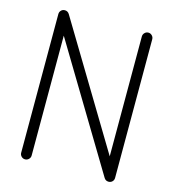

<svg xmlns="http://www.w3.org/2000/svg" viewBox="-113 -863 864 957"><g transform="rotate(15 319.0 -384.5)"><path d="M76.9 -742.2Q76.9 -753.7 84.6 -761.5Q92.3 -769.3 103.8 -769.3Q118.7 -769.3 127 -756.1L507.8 -123.8V-742.2Q507.8 -753.2 515.7 -761.2Q523.7 -769.3 534.7 -769.3Q545.7 -769.3 553.6 -761.2Q561.5 -753.2 561.5 -742.2V-26.9Q561.5 -15.4 553.8 -7.7Q546.1 0 534.7 0Q519.5 0 511.5 -12.9L130.9 -645.5V-26.9Q130.9 -15.9 122.8 -7.9Q114.7 0 103.8 0Q92.8 0 84.8 -7.9Q76.9 -15.9 76.9 -26.9Z"/></g></svg>

Font: Tecnico
Style: Fino
Weight: 400
Version: Version 1.3